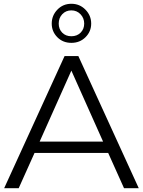

<svg xmlns="http://www.w3.org/2000/svg" viewBox="-20 -997 757 1017"><path d="M553 -187H163L79 0H2L322 -700H395L715 0H637ZM526 -247 358 -623 190 -247ZM254 -872Q254 -915 284 -946Q314 -977 358 -977Q402 -977 432.5 -946Q463 -915 463 -872Q463 -830 433 -800Q403 -770 358 -770Q313 -770 283.5 -800Q254 -830 254 -872ZM291 -872Q291 -843 309.5 -824Q328 -805 358 -805Q388 -805 407 -824Q426 -843 426 -872Q426 -901 406.5 -921.5Q387 -942 358 -942Q329 -942 310 -922Q291 -902 291 -872Z"/></svg>

Font: APTA Sans Regular
Style: Regular
Weight: 400
Version: Version 7.200